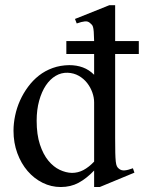

<svg xmlns="http://www.w3.org/2000/svg" viewBox="-20 -715 561 749"><path d="M347.2 -315.9Q347.2 -334.5 340.1 -354.5Q333 -374.5 319.8 -391.4Q306.6 -408.2 287.4 -419.2Q268.1 -430.2 244.1 -431.2Q219.2 -432.1 197.3 -419.2Q175.3 -406.2 158.9 -381.8Q142.6 -357.4 132.8 -322.3Q123 -287.1 123 -244.1Q123 -189.9 135.7 -151.4Q148.4 -112.8 168.5 -88.4Q188.5 -64 212.9 -52.5Q237.3 -41 260.7 -40.5Q284.2 -40.5 305.2 -51.5Q326.2 -62.5 347.2 -84.5ZM429.2 -504.4V-177.2Q429.2 -141.1 429.7 -119.4Q430.2 -97.7 431.6 -85Q433.1 -72.3 436 -66.4Q439 -60.5 444.3 -56.6Q453.1 -49.3 466.1 -50.3Q479 -51.3 498.5 -58.6L504.4 -41.5L369.1 14.6H347.2V-49.8Q317.4 -18.6 286.6 -2Q255.9 14.6 216.8 14.6Q179.7 14.6 146.2 -2Q112.8 -18.6 87.6 -47.9Q62.5 -77.1 47.6 -117.4Q32.7 -157.7 32.7 -205.1Q32.7 -233.9 39.1 -264.2Q45.4 -294.4 58.1 -322.8Q70.8 -351.1 89.4 -376.2Q107.9 -401.4 131.8 -420.2Q155.8 -439 185.5 -449.7Q215.3 -460.4 250 -460.9Q279.3 -460.9 303.5 -451.9Q327.6 -442.9 347.2 -423.3V-504.4H238.8V-554.7H347.2Q346.7 -578.6 345.7 -591.1Q344.7 -603.5 342.8 -609.9Q340.8 -616.2 338.1 -618.7Q335.4 -621.1 332 -624.5Q323.7 -632.8 311.3 -631.6Q298.8 -630.4 279.3 -623.5L272.5 -641.1L406.7 -694.8H429.2V-554.7H521.5V-504.4Z"/></svg>

Font: Doulos SIL Eur
Style: Regular
Weight: 400
Designer: Walt Agee, Victor Gaultney, Peter Martin, Debbi Hosken, Becca Hirsbrunner
Foundry: SIL International
Version: Version 5.000